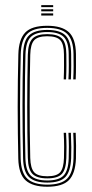

<svg xmlns="http://www.w3.org/2000/svg" viewBox="-20 -704 350 730"><path d="M159.8 6Q104.5 6 77.8 -17.9Q51 -41.8 49.5 -101.2Q48.5 -146.5 47.9 -196.4Q47.2 -246.2 47.2 -297.8Q47.2 -349.2 47.9 -400Q48.5 -450.8 49.8 -497.5Q51.2 -554.5 75.9 -580.2Q100.5 -606 159.5 -606Q215.2 -606 241.5 -581.9Q267.8 -557.8 268.8 -498.8Q268.8 -479 268.9 -453.6Q269 -428.2 267.8 -402H258.5Q259.8 -426.2 259.9 -451.6Q260 -477 259.5 -498.5Q258.8 -552.2 235.6 -575.1Q212.5 -598 159.5 -598Q104.5 -598 82.4 -573.9Q60.2 -549.8 58.8 -497Q57.5 -449.8 56.9 -399.6Q56.2 -349.5 56.2 -298.4Q56.2 -247.2 56.9 -197.5Q57.5 -147.8 58.5 -101.8Q60 -46.8 84.1 -24.4Q108.2 -2 159.8 -2Q212.2 -2 235 -24.6Q257.8 -47.2 259.5 -101.5Q260.2 -122.5 260.1 -145.5Q260 -168.5 258.5 -199.2H267.8Q269 -174 269.2 -150.5Q269.5 -127 268.8 -101.2Q266.5 -44 241.9 -19Q217.2 6 159.8 6ZM159.8 -9.8Q111.5 -9.8 90.1 -30.9Q68.8 -52 67.8 -102Q66.8 -149.8 66.1 -201Q65.5 -252.2 65.5 -303.8Q65.5 -355.2 66.1 -404.4Q66.8 -453.5 67.8 -496.5Q69 -550 91 -570.1Q113 -590.2 159.5 -590.2Q208 -590.2 228.9 -569.4Q249.8 -548.5 250.5 -498Q250.8 -479.8 250.8 -455Q250.8 -430.2 249.5 -402H240.2Q241.8 -431 241.6 -456.1Q241.5 -481.2 241.2 -498Q241 -545.2 222 -563.8Q203 -582.2 159.5 -582.2Q116.8 -582.2 97.4 -563.8Q78 -545.2 76.8 -496Q75.8 -457.5 75.1 -409.9Q74.5 -362.2 74.4 -310.2Q74.2 -258.2 74.8 -205.5Q75.2 -152.8 76.5 -103.8Q77.5 -55.8 96.6 -36.8Q115.8 -17.8 159.8 -17.8Q203.5 -17.8 221.6 -36.5Q239.8 -55.2 241.2 -102Q242 -122.2 241.9 -145.4Q241.8 -168.5 240.2 -199.2H249.5Q251 -166 251.1 -143.9Q251.2 -121.8 250.5 -102Q248.2 -51.5 228.2 -30.6Q208.2 -9.8 159.8 -9.8ZM159.8 -25.8Q120.5 -25.8 103.6 -42.6Q86.8 -59.5 85.8 -104Q84.8 -149 84.1 -198.2Q83.5 -247.5 83.5 -298.2Q83.5 -349 84.1 -399Q84.8 -449 85.8 -495.8Q87 -540.2 103.5 -557.2Q120 -574.2 159.5 -574.2Q199.2 -574.2 215.6 -557.4Q232 -540.5 232.2 -497.5Q232.5 -477 232.5 -453.8Q232.5 -430.5 231.2 -402H222.2Q223.5 -431.8 223.4 -455Q223.2 -478.2 223.2 -497.2Q223 -535.8 209.4 -551Q195.8 -566.2 159.5 -566.2Q124 -566.2 110 -551Q96 -535.8 95 -495.5Q94 -453.2 93.4 -406.4Q92.8 -359.5 92.8 -309.4Q92.8 -259.2 93.2 -207.4Q93.8 -155.5 95 -103.8Q96 -64.8 109.8 -49.2Q123.5 -33.8 159.8 -33.8Q195.5 -33.8 208.8 -49Q222 -64.2 223.2 -103.2Q223.8 -124.5 223.8 -146.5Q223.8 -168.5 222.2 -199.2H231.2Q232.8 -168.2 232.9 -145.1Q233 -122 232.2 -102.8Q230.8 -59.5 215 -42.6Q199.2 -25.8 159.8 -25.8ZM136.8 -676.8V-684.5H182.2V-676.8ZM136.8 -645V-653H182.2V-645ZM136.8 -660.8V-668.8H182.2V-660.8Z"/></svg>

Font: Big Shoulders Inline Display Thin Light
Style: Regular
Weight: 300
Version: Version 2.002